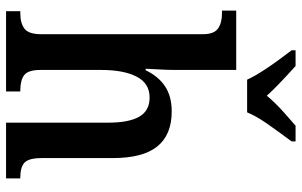

<svg xmlns="http://www.w3.org/2000/svg" viewBox="-201 -795 996 634"><g transform="rotate(90 297.0 -478.0)"><path d="M17 -47H23Q57 -47 75 -61Q93 -75 93 -117V-649Q93 -687 74 -700Q55 -713 25 -713H15V-760H211V-560Q211 -533 209 -500.5Q207 -468 207 -461H212Q232 -503 265 -525Q298 -547 348 -547Q425 -547 463.5 -499.5Q502 -452 502 -352V-118Q502 -75 517 -61Q532 -47 566 -47H569V0H385V-338Q385 -405 365.5 -439.5Q346 -474 302 -474Q255 -474 233 -431Q211 -388 211 -315V-113Q211 -73 228 -60Q245 -47 279 -47H282V0H17ZM146 -943V-956H198Q271 -890 296 -861Q319 -889 354 -920Q389 -951 395 -956H447V-943Q407 -889 385 -857Q363 -825 351 -796H243Q222 -844 146 -943Z"/></g></svg>

Font: Noto Serif NarrowSemiBold
Style: Regular
Weight: 600
Width: 4
Designer: Monotype Design Team
Foundry: Monotype Imaging Inc.
Version: Version 1.001